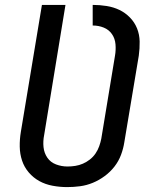

<svg xmlns="http://www.w3.org/2000/svg" viewBox="-20 -755 640 783"><path d="M254 8Q224 8 194.5 2.5Q165 -3 140.5 -16.5Q116 -30 97.5 -51.5Q79 -73 70 -100Q61 -127 60.5 -157Q60 -187 65 -217L151 -735H247L160 -204Q155 -179 157.5 -155Q160 -131 173 -112Q186 -93 208.5 -84.5Q231 -76 255 -76Q255 -76 255.5 -76Q256 -76 256 -76Q271 -76 287 -78.5Q303 -81 318 -87.5Q333 -94 346.5 -104.5Q360 -115 369.5 -129Q379 -143 384.5 -158.5Q390 -174 393 -189L449 -528Q453 -551 451 -574.5Q449 -598 436.5 -616Q424 -634 403 -642.5Q382 -651 358 -651V-735Q387 -735 415 -730.5Q443 -726 467 -714.5Q491 -703 510 -683.5Q529 -664 539 -639Q549 -614 549.5 -585.5Q550 -557 546 -528L487 -175Q483 -149 473.5 -123.5Q464 -98 447 -76Q430 -54 407 -37Q384 -20 358.5 -9.5Q333 1 306.5 4.5Q280 8 254 8Z"/></svg>

Font: Iosevka Curly MdExObl
Style: Regular
Weight: 500
Width: 7
Italic angle: -9°
Monospace: yes
Designer: Belleve Invis
Foundry: Belleve Invis
Version: Version 11.1.0; ttfautohint (v1.8.3)